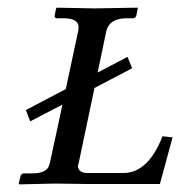

<svg xmlns="http://www.w3.org/2000/svg" viewBox="-20 -482 472 503"><path d="M314 -333 326.2 -303.2 227.5 -251.5 186 -54.2Q184.1 -48.3 184.1 -45.9Q186 -29.3 208 -28.8H305.2Q368.7 -30.3 405.8 -125L432.1 -122.1L398.9 0H203.1L129.9 -1Q127 -1 119.6 -1Q85 0 30.8 1L28.8 -1L34.2 -22Q37.1 -27.3 42 -27.8H64Q98.1 -27.8 106.9 -44.4Q109.9 -50.8 111.8 -60.1L143.6 -208L59.1 -164.1L47.9 -193.8L152.3 -248.5L185.1 -401.9Q185.1 -403.8 185.5 -407.7Q186 -411.1 186 -412.1Q184.1 -433.6 148.9 -434.1H127.9Q123 -436 123 -439.9L127 -460L128.9 -461.9Q129.9 -461.9 227.1 -460L339.8 -461.9L340.8 -460L336.9 -439.9Q334 -434.6 329.1 -434.1H309.1Q267.6 -433.1 258.8 -401.9L235.8 -292Z"/></svg>

Font: Linux Libertine Capitals O
Style: Bold Italic Samll Caps
Weight: 400
Italic angle: -12°
Designer: Philipp H. Poll
Foundry: Philipp H. Poll
Version: Version 5.0.4